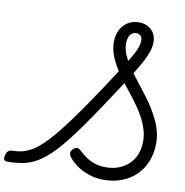

<svg xmlns="http://www.w3.org/2000/svg" viewBox="-164 -1187 1263 1311"><g transform="rotate(10 467.5 -531.5)"><path d="M640 19Q602 19 566 10.5Q530 2 498 -13.5Q466 -29 440 -49.5Q414 -70 396 -94Q383 -112 385 -126Q387 -140 402 -153Q416 -165 428 -164Q440 -163 455 -148Q482 -123 510 -105Q538 -87 570 -77.5Q602 -68 640 -68Q689 -68 729.5 -83.5Q770 -99 800 -127.5Q830 -156 846 -196.5Q862 -237 862 -287Q862 -325 851.5 -362Q841 -399 823 -435Q805 -471 780.5 -507Q756 -543 727 -580Q698 -617 667 -656Q574 -513 502.5 -407.5Q431 -302 374 -228.5Q317 -155 268.5 -107.5Q220 -60 174 -34Q128 -8 79.5 1.5Q31 11 -26 11Q-46 11 -51 0Q-56 -11 -49 -35Q-44 -53 -32.5 -61Q-21 -69 -2 -69Q32 -69 63 -77Q94 -85 126 -103.5Q158 -122 193 -154.5Q228 -187 269.5 -236.5Q311 -286 362 -355.5Q413 -425 475.5 -517.5Q538 -610 615 -729Q600 -753 587.5 -776.5Q575 -800 566 -823.5Q557 -847 552 -871Q547 -895 547 -920Q547 -968 565.5 -1004.5Q584 -1041 617.5 -1061.5Q651 -1082 694 -1082Q746 -1082 780 -1050Q814 -1018 814 -965Q814 -936 804 -903.5Q794 -871 772.5 -830Q751 -789 716 -733Q738 -704 763 -671.5Q788 -639 815 -604.5Q842 -570 866 -532.5Q890 -495 909.5 -456Q929 -417 940.5 -375.5Q952 -334 952 -291Q952 -221 929.5 -164Q907 -107 865.5 -66Q824 -25 766.5 -3Q709 19 640 19ZM666 -809Q690 -848 704 -875.5Q718 -903 724 -924Q730 -945 730 -962Q730 -982 718.5 -994Q707 -1006 689 -1006Q671 -1006 658 -996.5Q645 -987 638 -968.5Q631 -950 631 -924Q631 -904 635.5 -884.5Q640 -865 648 -846.5Q656 -828 666 -809Z"/></g></svg>

Font: Playwrite CA
Style: Regular
Weight: 400
Designer: Veronika Burian, José Scaglione
Foundry: TypeTogether
Version: Version 1.002